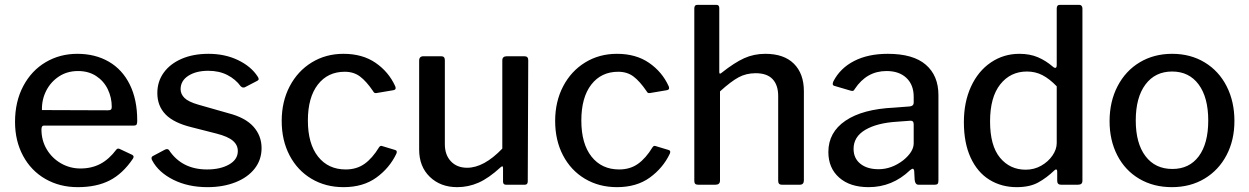

<svg xmlns="http://www.w3.org/2000/svg" viewBox="-20 -762 5154 792"><path d="M312 -67Q358 -67 394 -86Q430 -105 460 -145Q463 -149 467 -149Q472 -149 475 -147L526 -123Q531 -120 531 -115Q531 -112 528 -107Q486 -45 432 -17.5Q378 10 301 10Q226 10 167 -24Q108 -58 75 -119.5Q42 -181 42 -259Q42 -343 76 -407Q110 -471 168.5 -505.5Q227 -540 299 -540Q373 -540 429 -507.5Q485 -475 515.5 -413Q546 -351 546 -266V-262Q546 -253 543.5 -248.5Q541 -244 531 -244H161Q151 -244 151 -228Q151 -183 172.5 -146.5Q194 -110 231 -88.5Q268 -67 312 -67ZM424 -307Q434 -307 437.5 -310Q441 -313 441 -321Q441 -360 424.5 -394Q408 -428 376.5 -448.5Q345 -469 302 -469Q257 -469 223 -446.5Q189 -424 170.5 -387.5Q152 -351 153 -308Z M839 -470Q789 -470 757 -449.5Q725 -429 725 -394Q725 -374 741 -358Q757 -342 799 -330L922 -295Q992 -277 1025.5 -239.5Q1059 -202 1059 -151Q1059 -103 1030.5 -66.5Q1002 -30 951 -10Q900 10 836 10Q756 10 695 -20.5Q634 -51 608 -100Q605 -105 605 -109Q605 -115 610 -118L659 -144Q665 -147 669 -147Q674 -147 677 -143Q730 -63 834 -63Q889 -63 925 -83.5Q961 -104 961 -139Q961 -164 940.5 -181.5Q920 -199 873 -211L771 -237Q697 -255 663 -290Q629 -325 629 -378Q629 -426 655.5 -462.5Q682 -499 729.5 -519.5Q777 -540 840 -540Q908 -540 962 -514Q1016 -488 1043 -446Q1047 -440 1047 -436Q1047 -432 1042 -429L990 -402Q988 -401 984 -401Q978 -401 973 -406Q952 -435 918 -452.5Q884 -470 839 -470Z M1610 -407Q1612 -403 1612 -398Q1612 -392 1603 -390L1532 -378H1529Q1523 -378 1519 -386Q1491 -427 1465 -446.5Q1439 -466 1402 -466Q1332 -466 1291 -413Q1250 -360 1250 -265Q1250 -169 1292 -116Q1334 -63 1406 -63Q1451 -63 1483.5 -86Q1516 -109 1544 -155Q1547 -159 1550 -160Q1553 -161 1558 -159L1611 -143Q1620 -140 1615 -128Q1587 -69 1532.5 -29.5Q1478 10 1397 10Q1323 10 1265 -24.5Q1207 -59 1174.5 -121Q1142 -183 1142 -263Q1142 -343 1175 -406Q1208 -469 1266 -504.5Q1324 -540 1397 -540Q1475 -540 1529 -503Q1583 -466 1610 -407Z M2052 -149V-513Q2052 -530 2071 -530H2143Q2159 -530 2159 -514L2157 -14Q2157 0 2145 0H2067Q2055 0 2055 -13V-69Q2055 -81 2045 -72Q1996 -27 1954 -8.5Q1912 10 1866 10Q1797 10 1753 -32.5Q1709 -75 1709 -145V-512Q1709 -530 1727 -530H1800Q1815 -530 1815 -514V-167Q1815 -123 1840 -96.5Q1865 -70 1907 -70Q1976 -70 2052 -149Z M2738 -407Q2740 -403 2740 -398Q2740 -392 2731 -390L2660 -378H2657Q2651 -378 2647 -386Q2619 -427 2593 -446.5Q2567 -466 2530 -466Q2460 -466 2419 -413Q2378 -360 2378 -265Q2378 -169 2420 -116Q2462 -63 2534 -63Q2579 -63 2611.5 -86Q2644 -109 2672 -155Q2675 -159 2678 -160Q2681 -161 2686 -159L2739 -143Q2748 -140 2743 -128Q2715 -69 2660.5 -29.5Q2606 10 2525 10Q2451 10 2393 -24.5Q2335 -59 2302.5 -121Q2270 -183 2270 -263Q2270 -343 2303 -406Q2336 -469 2394 -504.5Q2452 -540 2525 -540Q2603 -540 2657 -503Q2711 -466 2738 -407Z M2844 -16V-727Q2844 -742 2856 -742H2935Q2947 -742 2947 -729V-465Q2947 -453 2957 -462Q3010 -504 3050 -522Q3090 -540 3137 -540Q3214 -540 3255 -499Q3296 -458 3296 -386V-18Q3296 0 3279 0H3205Q3190 0 3190 -16V-366Q3190 -411 3167 -435.5Q3144 -460 3097 -460Q3058 -460 3026.5 -443Q2995 -426 2950 -385V-17Q2950 0 2931 0H2860Q2851 0 2847.5 -4Q2844 -8 2844 -16Z M3563 10Q3486 10 3441.5 -29.5Q3397 -69 3397 -135Q3397 -216 3467.5 -264Q3538 -312 3668 -318L3733 -323Q3749 -325 3749 -338V-363Q3749 -412 3719 -440.5Q3689 -469 3637 -469Q3555 -469 3506 -395Q3503 -389 3499.5 -387.5Q3496 -386 3489 -388L3421 -408Q3415 -410 3415 -416Q3415 -420 3418 -427Q3446 -481 3503.5 -510.5Q3561 -540 3642 -540Q3747 -540 3799 -495Q3851 -450 3851 -370V-17Q3851 -7 3847.5 -3.5Q3844 0 3836 0H3769Q3755 0 3753 -20L3751 -58Q3749 -66 3745 -66Q3742 -66 3734 -60Q3661 10 3563 10ZM3735 -264 3681 -260Q3598 -255 3549.5 -226.5Q3501 -198 3501 -148Q3501 -109 3529 -86.5Q3557 -64 3604 -64Q3658 -64 3706 -101Q3749 -136 3749 -171V-249Q3749 -265 3735 -264Z M4341 -16V-54Q4341 -63 4336 -63Q4333 -63 4328 -58Q4298 -29 4263 -9.5Q4228 10 4174 10Q4111 10 4061.5 -20.5Q4012 -51 3984 -111.5Q3956 -172 3956 -258Q3956 -341 3985.5 -405Q4015 -469 4067.5 -504.5Q4120 -540 4185 -540Q4228 -540 4261 -526Q4294 -512 4323 -487Q4328 -482 4333 -482Q4339 -482 4339 -494V-727Q4339 -742 4352 -742H4432Q4438 -742 4441.5 -738Q4445 -734 4445 -727V-17Q4445 -8 4440.5 -4Q4436 0 4426 0H4357Q4341 0 4341 -16ZM4216 -467Q4148 -467 4106 -414Q4064 -361 4064 -261Q4064 -161 4105 -111.5Q4146 -62 4211 -62Q4246 -62 4275 -78.5Q4304 -95 4321.5 -120.5Q4339 -146 4339 -172V-406Q4309 -437 4280 -452Q4251 -467 4216 -467Z M4557 -262Q4557 -343 4590 -406.5Q4623 -470 4681.5 -505Q4740 -540 4815 -540Q4891 -540 4949.5 -504.5Q5008 -469 5040 -406Q5072 -343 5072 -263Q5072 -184 5039.5 -122Q5007 -60 4948.5 -25Q4890 10 4814 10Q4738 10 4679.5 -24.5Q4621 -59 4589 -121Q4557 -183 4557 -262ZM4964 -265Q4964 -360 4924.5 -413.5Q4885 -467 4815 -467Q4745 -467 4705 -413.5Q4665 -360 4665 -265Q4665 -171 4705 -118Q4745 -65 4816 -65Q4886 -65 4925 -117.5Q4964 -170 4964 -265Z"/></svg>

Font: Libre Franklin Medium
Style: Regular
Weight: 500
Designer: Pablo Impallari, Rodrigo Fuenzalida
Foundry: Impallari Type
Version: Version 1.002; ttfautohint (v1.5)